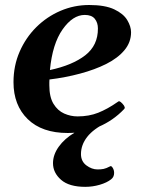

<svg xmlns="http://www.w3.org/2000/svg" viewBox="-20 -515 571 764"><path d="M501.5 -386.7Q501.5 -346.7 475.1 -315.2Q448.7 -283.7 403.1 -260.7Q357.4 -237.8 299.1 -222.2Q240.7 -206.5 176.8 -198.7Q176.3 -193.4 176.3 -187.5Q176.3 -181.6 176.3 -175.8Q176.3 -128.9 192.9 -101.8Q209.5 -74.7 235.4 -63.2Q261.2 -51.8 288.6 -51.8Q334 -51.8 370.8 -66.4Q407.7 -81.1 446.8 -108.4Q449.2 -109.9 451.2 -111.3Q453.1 -112.8 455.6 -111.8Q459.5 -110.8 467 -102.8Q474.6 -94.7 475.6 -89.4Q475.6 -88.4 476.1 -87.9Q476.6 -87.4 476.6 -86.4Q476.6 -84.5 475.3 -83Q474.1 -81.5 473.1 -80.1Q430.7 -35.6 373 -10.7Q315.4 14.2 249.5 14.2Q147 14.2 90.3 -41Q33.7 -96.2 33.7 -188Q33.7 -253.4 58.1 -309.3Q82.5 -365.2 124.5 -407Q166.5 -448.7 220.7 -471.9Q274.9 -495.1 335 -495.1Q397.9 -495.1 434.6 -477.8Q471.2 -460.4 486.3 -435.1Q501.5 -409.7 501.5 -386.7ZM317.4 -455.6Q269.5 -455.6 229 -397.9Q188.5 -340.3 178.7 -236.3Q268.1 -255.4 319.1 -294.9Q370.1 -334.5 369.6 -401.9Q369.6 -424.8 357.2 -440.2Q344.7 -455.6 317.4 -455.6ZM393.1 -40 404.8 -27.8Q351.6 -2 326.9 29.8Q302.2 61.5 302.2 98.1Q302.2 127 323.7 143.1Q345.2 159.2 368.2 159.2Q381.8 159.2 392.1 157.2Q402.3 155.3 418.9 146.5Q422.9 144 428.5 152.8Q434.1 161.6 434.1 173.3Q434.1 189.5 421.9 198.7Q405.3 211.9 377 220.2Q348.6 228.5 319.3 228.5Q254.9 228.5 222.9 200.4Q190.9 172.4 190.9 134.3Q190.9 100.6 213.9 68.6Q236.8 36.6 276.9 12.7Q316.9 -11.2 367.7 -22Z"/></svg>

Font: Gelasio SemiBold
Style: Italic
Weight: 600
Italic angle: -8.5°
Designer: Eben Sorkin
Foundry: Eben Sorkin
Version: Version 1.008